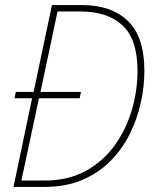

<svg xmlns="http://www.w3.org/2000/svg" viewBox="-20 -734 622 754"><path d="M33 0 106 -348H37L42 -373H112L184 -714H303Q418 -714 482.5 -651.5Q547 -589 547 -456Q547 -393 532.5 -328.5Q518 -264 488.5 -205.5Q459 -147 412.5 -100.5Q366 -54 302 -27Q238 0 155 0ZM156 -25Q248 -25 317 -63Q386 -101 431 -164Q476 -227 498 -303Q520 -379 520 -456Q520 -579 461.5 -634Q403 -689 295 -689H206L139 -373H298L293 -348H133L64 -25Z"/></svg>

Font: Noto Sans SemiCondensed Thin
Style: Italic
Weight: 100
Width: 4
Italic angle: -12°
Designer: Monotype Design Team
Foundry: Monotype Imaging Inc.
Version: Version 2.013; ttfautohint (v1.8.4.7-5d5b)